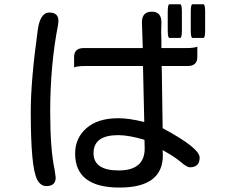

<svg xmlns="http://www.w3.org/2000/svg" viewBox="-20 -804 1040 887"><path d="M640.6 -499H373Q337.9 -499 322.3 -492.7Q322.3 -499 322.3 -540.5Q322.3 -582 367.2 -582H639.6L635.7 -701.2Q635.7 -750 681.6 -750Q725.6 -750 725.6 -701.2L724.6 -653.3L725.6 -620.1V-582H841.8Q876 -582 891.6 -588.4Q891.6 -582 891.6 -540.5Q891.6 -499 846.7 -499H726.6L727.5 -480.5L731.4 -211.9Q902.3 -120.1 902.3 -76.2Q902.3 -31.2 857.4 -31.2Q842.8 -31.2 811.5 -58.6Q783.2 -82 731.4 -110.4L732.4 -86.9Q732.4 62.5 532.2 62.5Q327.1 62.5 327.1 -94.7Q327.1 -166 379.4 -211.9Q431.6 -257.8 526.4 -257.8Q578.1 -257.8 646.5 -240.2L640.6 -499ZM647.5 -158.2Q574.2 -179.7 526.4 -179.7Q412.1 -179.7 412.1 -96.7Q412.1 -16.6 528.3 -16.6Q648.4 -16.6 648.4 -118.2L647.5 -158.2ZM208 -746.1Q250 -746.1 250 -707L248 -688.5Q211.9 -502.9 211.9 -287.1Q211.9 -114.3 232.4 -19.5L237.3 15.6Q237.3 55.7 194.3 55.7Q168 55.7 152.3 26.9Q136.7 -2 129.4 -80.6Q122.1 -159.2 122.1 -289.1Q122.1 -431.6 154.3 -664.1Q165 -746.1 208 -746.1ZM861.3 -749Q861.3 -784.2 869.1 -784.2H919.9Q927.7 -784.2 927.7 -749V-664.1Q927.7 -628.9 919.9 -628.9H869.1Q861.3 -628.9 861.3 -664.1V-749ZM754.9 -749Q754.9 -784.2 762.7 -784.2H812.5Q820.3 -784.2 820.3 -749V-664.1Q820.3 -628.9 812.5 -628.9H762.7Q754.9 -628.9 754.9 -664.1V-749Z"/></svg>

Font: YuPearl-Regular
Style: Regular
Weight: 400
Designer: Max Yao
Foundry: Max-Everyday
Version: Version 1.011; ttfautohint (v1.8.3)